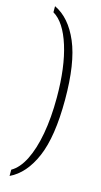

<svg xmlns="http://www.w3.org/2000/svg" viewBox="-133 -788 499 946"><g transform="rotate(15 117.0 -315.0)"><path d="M23 86Q62 64 90 8.5Q118 -47 133 -129.5Q148 -212 148 -315Q148 -470 114.5 -576.5Q81 -683 23 -717V-748Q101 -711 145.5 -606.5Q190 -502 190 -315Q190 -127 145.5 -23Q101 81 23 118Z"/></g></svg>

Font: Noto Serif ExtraCondensed ExtraLight
Style: Regular
Weight: 200
Width: 2
Designer: Monotype Design Team
Foundry: Monotype Imaging Inc.
Version: Version 2.015